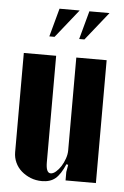

<svg xmlns="http://www.w3.org/2000/svg" viewBox="-51 -721 495 769"><g transform="rotate(5 196.5 -337.0)"><path d="M239 -66Q221 -24 200.5 -7Q180 10 147 10Q122 10 101 1.5Q80 -7 64 -21Q48 -35 39 -54.5Q30 -74 30 -96V-495H160V-67Q160 -24 179 -24Q189 -24 200 -33.5Q211 -43 220 -57Q229 -71 235 -88.5Q241 -106 241 -121V-495H363V-1H241V-35L246 -64ZM246 -570 277 -684H358L267 -570ZM126 -570 157 -684H238L147 -570Z"/></g></svg>

Font: Moniqa Black Heading
Style: Regular
Weight: 900
Designer: Rajesh Rajput
Foundry: Rajesh Rajput
Version: Version 1.000